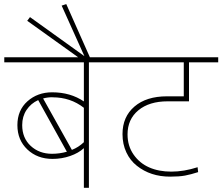

<svg xmlns="http://www.w3.org/2000/svg" viewBox="-35 -895 1060 915"><path d="M215.8 -431.2 214.8 -431.6Q191.4 -431.6 170.4 -425.8L307.6 -180.7Q338.9 -192.9 364.7 -217.3V-381.3Q300.8 -431.2 215.8 -431.2ZM364.7 0V-189Q339.4 -165.5 299.3 -151.6Q259.3 -137.7 215.3 -137.7Q143.1 -137.7 95.5 -182.6Q47.9 -227.5 47.9 -298.6Q47.9 -369.6 95.9 -412.4Q144 -455.1 213.4 -455.1Q300.8 -455.1 364.7 -411.6V-598.1H-14.6V-622.1H527.8V-598.1H388.7V0ZM70.8 -298.8Q70.8 -237.3 111.3 -199.7Q151.9 -162.1 212.9 -162.1Q248.5 -162.1 283.7 -171.9L147 -418Q111.8 -401.9 91.3 -370.8Q70.8 -339.8 70.8 -298.8Z M345.7 -616.2 94.7 -795.9 107.9 -813.5 367.2 -627.4 258.8 -868.2 280.8 -875.5 396 -616.2Z M760.7 -436H840.8V-598.1H499V-622.1H1004.9V-598.1H865.7V-412.1H763.7Q676.3 -412.1 624.5 -369.4Q572.8 -326.7 572.8 -254.4Q572.8 -199.7 601.6 -158.4Q630.4 -117.2 676 -97.2Q721.7 -77.1 781.5 -77.1Q841.3 -77.1 906.7 -98.1L909.2 -74.7Q874.5 -63.5 846.7 -58.3Q818.8 -53.2 775.9 -53.2Q682.1 -53.2 617.2 -105Q585.4 -129.9 567.1 -168.9Q548.8 -208 548.8 -255.9Q548.8 -338.4 605.7 -387.2Q662.6 -436 760.7 -436Z"/></svg>

Font: Yantramanav Thin
Style: Regular
Weight: 250
Version: Version 1.001;PS 1.0;hotconv 1.0.72;makeotf.lib2.5.5900; ttf